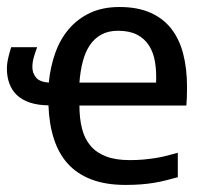

<svg xmlns="http://www.w3.org/2000/svg" viewBox="-27 -519 597 548"><path d="M506.8 -271C506.8 -305.8 503.2 -337.3 495.8 -365.5C488.5 -393.6 477.1 -417.6 461.7 -437.3C446.2 -456.9 426.3 -472.2 401.9 -482.9C377.4 -493.7 348.1 -499 314 -499C282.1 -499 254.2 -493.4 230.2 -482.2C206.3 -470.9 186 -455.6 169.4 -436C152.8 -416.5 139.9 -393.6 130.6 -367.4C121.3 -341.2 115.2 -313.2 112.3 -283.2C94.7 -284.5 82.5 -289.4 75.7 -297.9C68.8 -306.3 65.4 -316.2 65.4 -327.6C65.4 -336.8 66.8 -346.2 69.6 -356C72.3 -365.7 75.5 -375.2 79.1 -384.3H4.9C2 -375.5 -0.8 -365.5 -3.4 -354.2C-6 -343 -7.3 -332.7 -7.3 -323.2C-7.3 -307.6 -5 -293.4 -0.2 -280.5C4.5 -267.7 11.6 -256.7 21.2 -247.6C30.8 -238.4 43.1 -231.4 58.1 -226.3C73.1 -221.3 90.8 -218.6 111.3 -218.3C112.6 -182.5 117.8 -150.5 127 -122.3C136.1 -94.2 149.5 -70.4 167.2 -51C185 -31.7 207.4 -16.8 234.6 -6.6C261.8 3.7 293.9 8.8 331.1 8.8C346.7 8.8 361.1 8.3 374.3 7.3C387.5 6.3 400 4.9 411.9 2.9C423.7 1 435.2 -1.4 446.3 -4.2C457.4 -6.9 468.8 -9.9 480.5 -13.2V-83C470.1 -80.1 459.8 -77.3 449.7 -74.7C439.6 -72.1 429 -69.9 418 -68.1C406.9 -66.3 395.3 -64.9 383.1 -63.7C370.8 -62.6 357.6 -62 343.3 -62C316.9 -62 294.6 -65.4 276.4 -72.3C258.1 -79.1 243.3 -89.1 231.9 -102.3C220.5 -115.5 212.3 -131.8 207.3 -151.1C202.2 -170.5 199.7 -192.7 199.7 -217.8H504.9C505.5 -224.9 506 -232.6 506.3 -240.7C506.7 -248.9 506.8 -259 506.8 -271ZM418.5 -283.2H199.7C201.3 -305 204.5 -325 209.2 -343.3C213.9 -361.5 220.7 -377.1 229.5 -390.1C238.3 -403.2 249.3 -413.2 262.5 -420.4C275.6 -427.6 291.5 -431.2 310.1 -431.2C331.5 -431.2 349.4 -427.5 363.8 -420.2C378.1 -412.8 389.5 -402.7 397.9 -389.6C406.4 -376.6 412.2 -361.1 415.3 -343C418.4 -325 419.4 -305 418.5 -283.2Z"/></svg>

Font: CodeNewRoman Nerd Font Mono
Style: Regular
Weight: 400
Monospace: yes
Designer: Sam Radian
Foundry: Code New Roman
Version: Version 2.00 November 29, 2014;Nerd Fonts 3.2.1